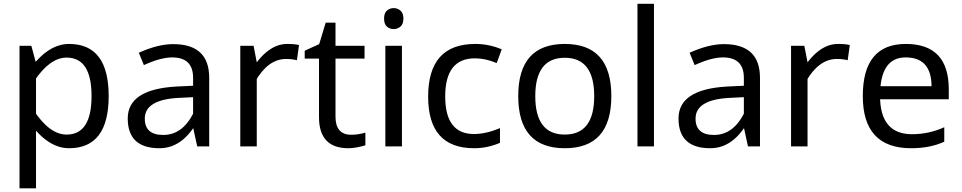

<svg xmlns="http://www.w3.org/2000/svg" viewBox="-20 -780 5126 1023"><path d="M347.7 9.8Q223.6 9.8 115.2 -159.2L160.6 -190.4Q244.6 -63 335 -63Q467.8 -63 467.8 -268.1Q467.8 -473.1 335 -473.1Q244.6 -473.1 160.6 -345.7L115.2 -377Q223.6 -545.9 347.7 -545.9Q559.1 -545.9 559.1 -268.1Q559.1 9.8 347.7 9.8ZM84 223.6V-536.1H147L171.9 -443.8V223.6Z M719.7 -499Q821.3 -544.9 902.8 -544.9Q1094.7 -544.9 1094.7 -365.2V0H1030.8L1008.8 -100.6V-262.2L928.7 -258.3Q751.5 -248 751.5 -147.9Q751.5 -61 849.6 -61Q960 -61 1019 -195.8L1053.2 -177.2Q970.2 9.8 829.6 9.8Q660.6 9.8 660.6 -148.9Q660.6 -303.7 917.5 -318.8L1008.8 -323.2V-365.2Q1008.8 -474.1 897.5 -474.1Q835.9 -474.1 746.6 -433.1Z M1339.4 -345.2 1295.4 -363.8Q1391.1 -545.9 1510.3 -545.9Q1550.3 -545.9 1573.2 -540L1562 -459Q1536.6 -465.8 1504.4 -465.8Q1407.7 -465.8 1339.4 -345.2ZM1260.3 0V-536.1H1331.1L1348.1 -448.2V0Z M1836.4 9.8Q1679.7 9.8 1679.7 -155.8V-467.8H1603.5V-509.8L1680.7 -544.9L1715.3 -659.2H1767.6V-536.1H1922.4V-467.8H1767.6V-158.2Q1767.6 -62 1851.6 -62Q1887.7 -62 1926.8 -73.2V-5.9Q1875 9.8 1836.4 9.8Z M2033.2 0V-536.1H2121.6V0ZM2078.1 -625Q2056.2 -625 2041.3 -638.4Q2026.4 -651.9 2026.4 -681.2Q2026.4 -710 2041.3 -723.4Q2056.2 -736.8 2078.1 -736.8Q2098.1 -736.8 2113.8 -723.4Q2129.4 -710 2129.4 -681.2Q2129.4 -651.9 2113.8 -638.4Q2098.1 -625 2078.1 -625Z M2506.3 9.8Q2261.2 9.8 2261.2 -265.1Q2261.2 -545.9 2512.2 -545.9Q2585.9 -545.9 2653.3 -517.1L2626.5 -443.8Q2567.4 -469.2 2510.3 -469.2Q2352.1 -469.2 2352.1 -266.1Q2352.1 -65.9 2505.4 -65.9Q2568.8 -65.9 2644 -97.2V-19Q2576.7 9.8 2506.3 9.8Z M2989.3 9.8Q2741.2 9.8 2741.2 -268.1Q2741.2 -545.9 2989.3 -545.9Q3237.3 -545.9 3237.3 -268.1Q3237.3 9.8 2989.3 9.8ZM2989.3 -63Q3146 -63 3146 -267.6Q3146 -472.2 2989.3 -472.2Q2832 -472.2 2832 -267.6Q2832 -63 2989.3 -63Z M3376.5 0V-759.8H3464.4V0Z M3654.3 -499Q3755.9 -544.9 3837.4 -544.9Q4029.3 -544.9 4029.3 -365.2V0H3965.3L3943.4 -100.6V-262.2L3863.3 -258.3Q3686 -248 3686 -147.9Q3686 -61 3784.2 -61Q3894.5 -61 3953.6 -195.8L3987.8 -177.2Q3904.8 9.8 3764.2 9.8Q3595.2 9.8 3595.2 -148.9Q3595.2 -303.7 3852.1 -318.8L3943.4 -323.2V-365.2Q3943.4 -474.1 3832 -474.1Q3770.5 -474.1 3681.2 -433.1Z M4273.9 -345.2 4230 -363.8Q4325.7 -545.9 4444.8 -545.9Q4484.9 -545.9 4507.8 -540L4496.6 -459Q4471.2 -465.8 4439 -465.8Q4342.3 -465.8 4273.9 -345.2ZM4194.8 0V-536.1H4265.6L4282.7 -448.2V0Z M4835 9.8Q4577.1 9.8 4577.1 -268.1Q4577.1 -545.9 4806.2 -545.9Q5035.2 -545.9 5035.2 -304.2V-251H4631.3V-320.8H4943.4Q4942.4 -474.1 4805.2 -474.1Q4668.9 -474.1 4668.9 -269.5Q4668.9 -64.9 4839.4 -64.9Q4929.2 -64.9 5011.2 -102.1V-24.9Q4935.1 9.8 4835 9.8Z"/></svg>

Font: Nokora
Style: Regular
Weight: 400
Designer: Danh Hong
Foundry: Danh Hong
Version: Version 9.000